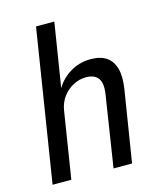

<svg xmlns="http://www.w3.org/2000/svg" viewBox="-107 -783 719 861"><g transform="rotate(-15 252.5 -352.5)"><path d="M30 0 142 -705H227L178 -399H174Q199 -446 243 -473Q287 -500 339 -500Q385 -500 412.5 -481.5Q440 -463 450.5 -425.5Q461 -388 452 -331L399 0H313L363 -322Q370 -362 364 -384.5Q358 -407 341 -417Q324 -427 299 -427Q269 -427 240.5 -412.5Q212 -398 192 -371.5Q172 -345 166 -309L117 0Z"/></g></svg>

Font: Nunito Sans 10pt Condensed Medium
Style: Italic
Weight: 500
Width: 3
Italic angle: -9°
Designer: Vernon Adams
Foundry: Vernon Adams
Version: Version 3.101;gftools[0.9.27]